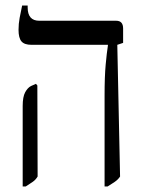

<svg xmlns="http://www.w3.org/2000/svg" viewBox="-20 -667 524 694"><path d="M358 7V-322Q358 -390 362 -433.5Q366 -477 370 -502V-505H94Q68 -505 57.5 -517.5Q47 -530 47 -559Q47 -581 51 -602.5Q55 -624 60 -647H80V-640Q80 -592 122 -592H400Q425 -592 425 -564V-512L404 -505L414 -29Q407 -18 394.5 -9.5Q382 -1 369 7ZM62 7V-284Q62 -317 71 -333.5Q80 -350 92 -356L110 -364L115 -358L116 -29Q109 -17 98 -9.5Q87 -2 73 7Z"/></svg>

Font: Noto Serif Hebrew Condensed
Style: Regular
Weight: 400
Width: 3
Designer: Monotype Design Team
Foundry: Monotype Imaging Inc.
Version: Version 2.004; ttfautohint (v1.8.4.7-5d5b)